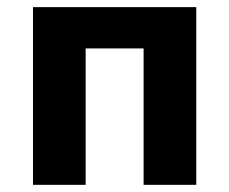

<svg xmlns="http://www.w3.org/2000/svg" viewBox="-20 -516 640 536"><path d="M72.1 0V-496.1H527.9V0H380.9V-380.8H219.1V0Z"/></svg>

Font: Source Code Pro ExtraLight
Style: Regular
Weight: 200
Monospace: yes
Designer: Paul D. Hunt, Teo Tuominen
Foundry: Adobe
Version: Version 1.026;hotconv 1.1.0;makeotfexe 2.6.0